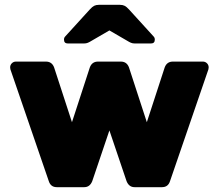

<svg xmlns="http://www.w3.org/2000/svg" viewBox="-20 -775 906 795"><path d="M22 0ZM514 -496 588 -269 662 -496Q671 -520 696 -520H820Q830 -520 837 -513Q844 -506 844 -496L843 -488L684 -25Q676 0 651 0H537Q514 0 504 -25L433 -235L362 -25Q352 0 329 0H215Q190 0 182 -25L23 -488L22 -496Q22 -506 29 -513Q36 -520 46 -520H170Q195 -520 204 -496L278 -269L352 -496Q361 -520 386 -520H480Q505 -520 514 -496ZM514 -736 616 -624Q621 -619 621 -611Q621 -595 605 -595H538Q529 -595 522 -598Q515 -601 507 -606L433 -649L359 -606Q351 -601 344 -598Q337 -595 328 -595H261Q245 -595 245 -611Q245 -619 250 -624L352 -736Q362 -747 370 -751Q378 -755 389 -755H477Q488 -755 496 -751Q504 -747 514 -736Z"/></svg>

Font: Hezaedrus
Style: Bold
Weight: 700
Designer: Hubert & Fischer
Foundry: Hubert & Fischer
Version: Version 1.10;September 3, 2019;FontCreator 11.5.0.2425 64-bi